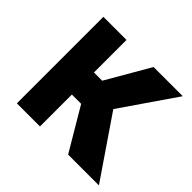

<svg xmlns="http://www.w3.org/2000/svg" viewBox="-132 -678 829 829"><g transform="rotate(45 282.0 -264.0)"><path d="M261.2 -194.8H204.6V0H63.5V-528.3H204.6V-329.6H254.9L370.1 -528.3H548.3L375.5 -276.9L564.5 0H376.5Z"/></g></svg>

Font: Roboto-o
Style: o-Bold
Weight: 700
Designer: Google
Version: Version 2.134; 2016; ttfautohint (v1.6)